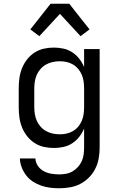

<svg xmlns="http://www.w3.org/2000/svg" viewBox="-20 -782 640 1025"><path d="M296 223Q272 223 247.5 220Q223 217 200 209Q177 201 156 187.5Q135 174 120 154.5Q105 135 96 112Q87 89 86 64H169Q170 86 182.5 104Q195 122 214 132Q233 142 254 145.5Q275 149 296 149Q315 149 333.5 145.5Q352 142 368 132.5Q384 123 396.5 109Q409 95 416.5 78Q424 61 426.5 42.5Q429 24 429 5V-96Q419 -72 403 -51.5Q387 -31 365.5 -17Q344 -3 318.5 2.5Q293 8 268 8Q240 8 213.5 2Q187 -4 164 -19Q141 -34 124 -56Q107 -78 97 -103.5Q87 -129 83.5 -156Q80 -183 80 -210V-310Q80 -337 83.5 -364Q87 -391 97 -416.5Q107 -442 124 -464Q141 -486 164 -501Q187 -516 213.5 -522Q240 -528 268 -528Q293 -528 318.5 -522.5Q344 -517 365.5 -503Q387 -489 403 -468.5Q419 -448 429 -424V-520H512V5Q512 34 507 63Q502 92 489 118Q476 144 455.5 165Q435 186 409 199.5Q383 213 354 218Q325 223 296 223ZM299 -65Q318 -65 336 -69Q354 -73 370 -82.5Q386 -92 398 -106.5Q410 -121 417 -138Q424 -155 426.5 -173.5Q429 -192 429 -210V-310Q429 -328 426.5 -346.5Q424 -365 417 -382Q410 -399 398 -413.5Q386 -428 370 -437.5Q354 -447 336 -451Q318 -455 299 -455Q280 -455 261.5 -451Q243 -447 226.5 -438Q210 -429 197 -414.5Q184 -400 176.5 -383Q169 -366 166 -347.5Q163 -329 163 -310V-210Q163 -191 166 -172.5Q169 -154 176.5 -137Q184 -120 197 -105.5Q210 -91 226.5 -82Q243 -73 261.5 -69Q280 -65 299 -65ZM190 -589 142 -625 250 -762H350L386 -716L458 -625L410 -589L300 -708Z"/></svg>

Font: Iosevka Aile
Style: Regular
Weight: 400
Designer: Belleve Invis
Foundry: Belleve Invis
Version: Version 28.0.1; ttfautohint (v1.8.4)